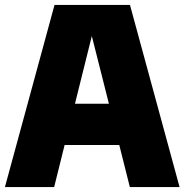

<svg xmlns="http://www.w3.org/2000/svg" viewBox="-21 -760 750 780"><path d="M-1 0 200.5 -740H507L708.5 0H506.5L463.5 -171H241.5L199 0ZM283.5 -338.5H421.5L352 -613.5Z"/></svg>

Font: Encode Sans Semi Condensed Black
Style: Regular
Weight: 900
Width: 4
Designer: Multiple Designers
Foundry: Impallari Type
Version: Version 3.000; ttfautohint (v1.8.3) -l 8 -r 50 -G 200 -x 14 